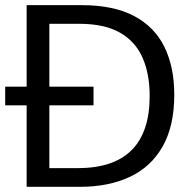

<svg xmlns="http://www.w3.org/2000/svg" viewBox="-23 -723 740 743"><path d="M80.1 0V-703.1H292.5Q416.5 -703.1 495.8 -661.1Q575.2 -619.1 613.3 -541.3Q651.4 -463.4 651.4 -356.4Q651.4 -235.4 606.4 -156.2Q561.5 -77.1 479.5 -38.6Q397.5 0 286.1 0ZM168 -72.3H277.3Q556.2 -72.3 556.2 -351.6Q556.2 -437 528.6 -499.8Q501 -562.5 441.2 -596.7Q381.3 -630.9 283.7 -630.9H168ZM-2.9 -315.4V-387.7H338.9V-315.4Z"/></svg>

Font: Schibsted Grotesk
Style: Regular
Weight: 400
Designer: Bakken & Baeck AS, Henrik Kongsvoll
Foundry: Schibsted ASA
Version: Version 1.100; ttfautohint (v1.8.4.7-5d5b);gftools[0.9.25]